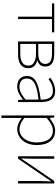

<svg xmlns="http://www.w3.org/2000/svg" viewBox="967 -1548 823 2798"><g transform="rotate(90 1379.0 -148.5)"><path d="M222 0V-494H29V-527H451V-494H257V0Z M584 0V-527H769Q826 -527 866.5 -513Q907 -499 928 -470.5Q949 -442 949 -397Q949 -346 923.5 -319.5Q898 -293 862 -282V-278Q890 -272 915 -257Q940 -242 956.5 -216Q973 -190 973 -150Q973 -99 949 -66Q925 -33 881 -16.5Q837 0 775 0ZM620 -294H750Q837 -294 874 -321.5Q911 -349 911 -395Q911 -443 875.5 -468.5Q840 -494 760 -494H620ZM620 -32H764Q849 -32 892.5 -62.5Q936 -93 936 -151Q936 -204 889.5 -232.5Q843 -261 755 -261H620Z M1239 13Q1198 13 1163.5 -2Q1129 -17 1108 -48.5Q1087 -80 1087 -130Q1087 -218 1170 -263.5Q1253 -309 1431 -329Q1433 -372 1423.5 -412.5Q1414 -453 1386 -480Q1358 -507 1303 -507Q1247 -507 1202 -485Q1157 -463 1131 -443L1113 -472Q1130 -484 1158.5 -500Q1187 -516 1224.5 -528Q1262 -540 1305 -540Q1367 -540 1402.5 -512.5Q1438 -485 1452.5 -440Q1467 -395 1467 -341V0H1437L1432 -70H1429Q1389 -37 1340.5 -12Q1292 13 1239 13ZM1242 -20Q1289 -20 1334 -42.5Q1379 -65 1431 -109V-298Q1317 -286 1249.5 -263.5Q1182 -241 1153 -208.5Q1124 -176 1124 -131Q1124 -70 1159 -45Q1194 -20 1242 -20Z M1662 243V-527H1692L1698 -459H1700Q1739 -490 1785.5 -515Q1832 -540 1881 -540Q1953 -540 2000 -506.5Q2047 -473 2070 -413Q2093 -353 2093 -271Q2093 -182 2060.5 -118Q2028 -54 1975 -20.5Q1922 13 1859 13Q1822 13 1781 -4.5Q1740 -22 1698 -53V46V243ZM1862 -20Q1918 -20 1961.5 -52Q2005 -84 2030 -141Q2055 -198 2055 -271Q2055 -338 2037.5 -391.5Q2020 -445 1981.5 -476Q1943 -507 1878 -507Q1838 -507 1793 -483.5Q1748 -460 1698 -416V-91Q1745 -52 1788 -36Q1831 -20 1862 -20Z M2257 0V-527H2293V-249Q2293 -206 2291.5 -154Q2290 -102 2288 -49H2293Q2310 -74 2331.5 -106.5Q2353 -139 2369 -164L2617 -527H2653V0H2617V-277Q2617 -321 2619 -373Q2621 -425 2623 -478H2618Q2602 -453 2580 -420.5Q2558 -388 2541 -363L2293 0Z"/></g></svg>

Font: Noto Sans SC Thin
Style: Regular
Weight: 100
Designer: Ryoko NISHIZUKA 西塚涼子 (kana, bopomofo & ideographs); Paul D. Hunt (Latin, Greek & Cyrillic); Sandoll Communications 산돌커뮤니
Foundry: Adobe
Version: Version 2.004-H2;hotconv 1.0.118;makeotfexe 2.5.65603